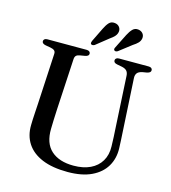

<svg xmlns="http://www.w3.org/2000/svg" viewBox="-130 -998 997 1119"><g transform="rotate(15 369.0 -439.0)"><path d="M586.5 -294.5 569 -614.5Q568 -633 559 -643.2Q550 -653.5 529.5 -658L500.5 -663.5Q487.5 -666 482.8 -670.8Q478 -675.5 478 -683Q478 -690.5 484 -695.2Q490 -700 501 -700H679Q690.5 -700 696.2 -695.2Q702 -690.5 702 -683Q702 -675.5 697 -670.8Q692 -666 679.5 -663L652.5 -658.5Q629.5 -653.5 621.2 -641.8Q613 -630 614 -612.5L632 -294.5Q633.5 -269 634.8 -245Q636 -221 637 -194.5Q639 -133.5 610.8 -85.8Q582.5 -38 525.2 -10.8Q468 16.5 381.5 16.5Q289.5 16.5 227.8 -9.2Q166 -35 135.2 -82.2Q104.5 -129.5 106 -192.5Q106 -206 107 -226.5Q108 -247 109.5 -271.5Q111 -296 112.5 -320.5L129 -628Q130 -641.5 122 -648.5Q114 -655.5 97 -658.5L68 -663.5Q45.5 -668 45.5 -682.5Q45.5 -690.5 51.5 -695.2Q57.5 -700 68.5 -700H305Q316 -700 322 -695.2Q328 -690.5 328 -682.5Q328 -675.5 323 -670.8Q318 -666 305 -663.5L275.5 -658.5Q260.5 -656 253.5 -649.2Q246.5 -642.5 245.5 -628.5L228.5 -322.5Q226.5 -286 225.5 -256.2Q224.5 -226.5 224 -202Q222 -114.5 270.2 -71.2Q318.5 -28 405 -28Q464 -28 506 -48Q548 -68 570.2 -105.2Q592.5 -142.5 591 -194Q590 -228 589 -251.5Q588 -275 586.5 -294.5ZM363.5 -842.5Q375.5 -867.5 388.8 -881.8Q402 -896 423 -893.5Q440.5 -892 450.8 -880Q461 -868 459.5 -852Q457.5 -835.5 446.5 -823Q435.5 -810.5 417.5 -798.5L343.5 -739.5Q338.5 -736.5 332.8 -735.8Q327 -735 322.5 -738Q318.5 -742 319.2 -746.8Q320 -751.5 322 -757.5ZM505.5 -842.5Q518 -867 532 -881Q546 -895 566.5 -892Q584 -889.5 593.8 -877.5Q603.5 -865.5 601.5 -849Q599 -832.5 587.5 -820.5Q576 -808.5 557.5 -797L483 -739.5Q477.5 -736 471.8 -735.5Q466 -735 462.5 -738.5Q458.5 -742.5 459.2 -747.2Q460 -752 463 -757.5Z"/></g></svg>

Font: Fraunces 24pt
Style: Regular
Weight: 400
Version: Version 1.000;[b76b70a41]